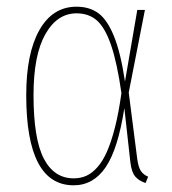

<svg xmlns="http://www.w3.org/2000/svg" viewBox="-20 -549 519 579"><path d="M210.9 -528.8Q250 -528.8 276.9 -509Q303.7 -489.3 324 -439Q344.2 -388.7 356.9 -303.2L394 -519H417L368.2 -270L394 -68.8Q397.5 -43.5 405.5 -32.5Q413.6 -21.5 426.8 -16.1L418.9 2.9Q399.4 -3.4 387.9 -16.6Q376.5 -29.8 373 -61L355 -223.1Q335.9 -99.6 298.8 -44.9Q261.7 9.8 202.1 9.8Q59.1 9.8 59.1 -262.2Q59.1 -388.2 98.9 -458.5Q138.7 -528.8 210.9 -528.8ZM210.9 -508.8Q152.3 -508.8 116.7 -445.8Q81.1 -382.8 81.1 -262.2Q81.1 -130.4 112.1 -70.8Q143.1 -11.2 202.1 -11.2Q223.1 -11.2 240.2 -18.8Q257.3 -26.4 273.4 -44.4Q289.6 -62.5 302.5 -91.6Q315.4 -120.6 326.7 -164.8Q337.9 -209 346.2 -268.1Q333 -360.8 314.7 -413.6Q296.4 -466.3 272 -487.5Q247.6 -508.8 210.9 -508.8Z"/></svg>

Font: Fira Sans Compressed Thin
Style: Regular
Weight: 100
Width: 1
Designer: Carrois Corporate & Edenspiekermann AG
Foundry: Carrois Corporate GbR & Edenspiekermann AG
Version: Version 4.203;PS 004.203;hotconv 1.0.88;makeotf.lib2.5.64775